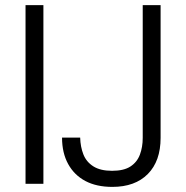

<svg xmlns="http://www.w3.org/2000/svg" viewBox="-20 -720 730 752"><path d="M80 0V-700H150V0ZM420 12Q358 12 314.5 -11Q271 -34 247 -77.5Q223 -121 223 -181H294Q295 -145 306.5 -115.5Q318 -86 345.5 -68.5Q373 -51 419 -51Q465 -51 491 -68Q517 -85 528 -114.5Q539 -144 539 -180V-700H609V-180Q609 -89 559 -38.5Q509 12 420 12Z"/></svg>

Font: DM Sans 12pt Light
Style: Regular
Weight: 300
Version: Version 4.004;gftools[0.9.30]